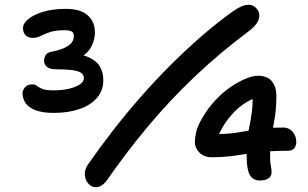

<svg xmlns="http://www.w3.org/2000/svg" viewBox="-20 -747 1284 801"><path d="M1064 6Q1035 6 1022 -17.5Q1009 -41 1009 -95Q1009 -100 1009 -105Q985 -101 962 -98Q913 -91 862 -91Q832 -91 813 -109.5Q794 -128 793 -151Q793 -172 798.5 -196.5Q804 -221 824 -255Q849 -298 880.5 -331Q912 -364 945 -386Q978 -408 1007 -419.5Q1036 -431 1056 -431Q1096 -431 1114.5 -407.5Q1133 -384 1133 -347Q1133 -300 1127 -260Q1123 -237 1119 -214Q1140 -215 1163 -215Q1185 -215 1200.5 -197.5Q1216 -180 1216 -155Q1216 -140 1208 -129Q1200 -118 1180 -118Q1141 -118 1107 -116Q1107 -103 1107 -89Q1107 -67 1110 -54.5Q1113 -42 1113 -28Q1113 -12 1100 -3Q1087 6 1064 6ZM380 34Q362 34 349 19.5Q336 5 334 -16Q332 -37 345 -58Q395 -130 450.5 -201.5Q506 -273 566 -341.5Q626 -410 690 -474Q754 -538 819.5 -595Q885 -652 952 -700Q971 -713 986.5 -720Q1002 -727 1018 -727Q1032 -727 1044 -717.5Q1056 -708 1060.5 -693Q1065 -678 1056 -658.5Q1047 -639 1018 -617Q895 -525 791 -426Q687 -327 598 -220.5Q509 -114 429 1Q418 17 405.5 25.5Q393 34 380 34ZM205 -276Q159 -276 130 -286.5Q101 -297 87.5 -316Q74 -335 74 -358Q74 -370 84 -382.5Q94 -395 115 -395Q127 -395 134.5 -388.5Q142 -382 157 -376Q172 -370 204 -370Q238 -370 266.5 -376.5Q295 -383 312.5 -394.5Q330 -406 330 -421Q330 -436 317 -444Q304 -452 277.5 -455Q251 -458 211 -458Q188 -458 176 -468Q164 -478 164 -493Q164 -508 171 -518Q178 -528 194 -531Q238 -539 263 -555Q288 -571 288 -596Q288 -612 277.5 -616.5Q267 -621 252 -621Q211 -621 188 -613Q165 -605 149.5 -597Q134 -589 118 -589Q97 -589 86.5 -600Q76 -611 76 -630Q76 -649 97.5 -667Q119 -685 159 -697.5Q199 -710 254 -710Q316 -710 346 -683Q376 -656 376 -612Q376 -587 365 -561Q355 -535 329 -516Q336 -514 343 -511Q379 -497 395 -472Q411 -447 411 -413Q411 -369 384.5 -338.5Q358 -308 311.5 -292Q265 -276 205 -276ZM1017 -202Q1019 -212 1021 -222Q1033 -280 1034 -325Q1034 -329 1034 -334Q984 -311 949 -271Q915 -234 894 -188Q934 -188 976 -195Q996 -198 1017 -202Z"/></svg>

Font: Shantell Sans Light Medium
Style: Regular
Weight: 500
Version: Version 1.008;[ac192a2d6]